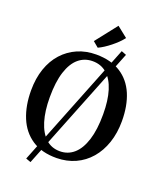

<svg xmlns="http://www.w3.org/2000/svg" viewBox="-190 -1106 1102 1321"><g transform="rotate(20 361.0 -446.0)"><path d="M525 -833.5 561 -819.5 196 98.5 160 85.5ZM355 11Q245.5 12 173.5 -36Q101.5 -84 66.2 -169.8Q31 -255.5 31 -367Q31 -455.5 55.5 -526.5Q80 -597.5 125.5 -647.8Q171 -698 233 -725Q295 -752 369.5 -752Q478 -751.5 549.2 -705.8Q620.5 -660 655.8 -576.8Q691 -493.5 691 -381Q691 -293.5 666.5 -221.5Q642 -149.5 597.2 -97.8Q552.5 -46 490.8 -18Q429 10 355 11ZM359.5 -40.5Q418.5 -40.5 462 -78.8Q505.5 -117 529.5 -192.8Q553.5 -268.5 553.5 -381Q553.5 -483 531.2 -554.2Q509 -625.5 466.2 -663Q423.5 -700.5 362 -700.5Q303 -700.5 259.5 -664Q216 -627.5 192 -553.5Q168 -479.5 168 -367Q168 -265 190.5 -191.8Q213 -118.5 255.5 -79.5Q298 -40.5 359.5 -40.5ZM361 -799.5 321 -833 444.5 -990 522 -928.5Q508.5 -910 489 -891Q469.5 -872 447.2 -854.2Q425 -836.5 403 -822.2Q381 -808 362 -799.5Z"/></g></svg>

Font: Merriweather 36pt SemiBold
Style: Regular
Weight: 600
Version: Version 2.100